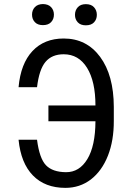

<svg xmlns="http://www.w3.org/2000/svg" viewBox="-20 -909 630 939"><path d="M446.8 -315.9H216.8V-393.1H446.8Q446.8 -510.7 405.8 -577.1Q364.7 -643.6 291.5 -643.6Q233.9 -643.6 202.6 -606.4Q171.4 -569.3 161.1 -482.4H70.8Q81.1 -597.7 138.7 -659.2Q196.3 -720.7 291.5 -720.7Q403.3 -720.7 469.7 -630.9Q536.1 -541 536.6 -386.2V-319.3Q537.1 -221.7 507.8 -147.5Q478.5 -73.2 424.3 -31.2Q370.1 9.8 299.8 9.8Q200.2 9.8 141.1 -50.8Q82 -111.3 70.8 -225.6H161.1Q172.9 -133.8 205.1 -100.6Q237.3 -67.4 302.7 -66.9Q368.2 -66.4 407.2 -130.9Q446.3 -195.3 446.8 -315.9ZM399.9 -888.7Q426.3 -888.7 439.9 -873.5Q453.6 -858.4 453.6 -836.4Q453.6 -814.5 439.9 -799.8Q426.3 -785.2 399.9 -785.2Q374 -785.2 360.4 -799.8Q346.7 -814.5 346.7 -836.4Q346.7 -858.4 360.4 -873.5Q374 -888.7 399.9 -888.7ZM189.9 -889.2Q216.3 -888.7 230 -874Q243.7 -859.4 243.7 -837.4Q243.7 -815.4 230 -800.8Q216.3 -786.1 189.9 -786.1Q164.1 -786.1 150.4 -800.8Q136.7 -815.4 136.7 -837.4Q136.7 -859.4 150.4 -874Q164.1 -888.7 189.9 -889.2Z"/></svg>

Font: RobotoCondensed-Regular
Style: Regular
Weight: 400
Designer: Google
Version: Version 2.001201; 2014